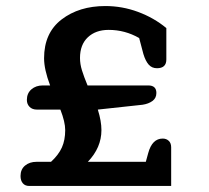

<svg xmlns="http://www.w3.org/2000/svg" viewBox="-20 -616 693 636"><path d="M48 -33Q48 -55 63 -67.5Q78 -80 101 -80H149Q174 -103 185 -127.5Q196 -152 196 -185Q196 -212 180 -253H102Q87 -253 78 -262Q69 -271 69 -285Q69 -307 84 -320Q99 -333 122 -333H146Q126 -386 126 -423Q126 -507 184 -551.5Q242 -596 329 -596Q385 -596 437.5 -576.5Q490 -557 531 -523V-419Q531 -390 500 -390Q483 -390 472.5 -402Q462 -414 455 -437L441 -490Q394 -517 340 -517Q297 -517 271 -492.5Q245 -468 245 -424Q245 -404 251.5 -383Q258 -362 270 -333H471Q498 -333 498 -308Q498 -291 485 -281.5Q472 -272 452 -269L304 -253Q316 -215 316 -185Q316 -127 271 -80H463L471 -109Q484 -157 519 -157Q531 -157 539 -149.5Q547 -142 547 -128V0H77Q63 0 55.5 -9Q48 -18 48 -33Z"/></svg>

Font: Maitree SemiBold
Style: Regular
Weight: 600
Designer: CadsonDemak Team
Foundry: CadsonDemak
Version: Version 1.001